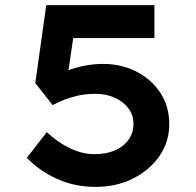

<svg xmlns="http://www.w3.org/2000/svg" viewBox="-20 -724 765 751"><path d="M354 7Q272 7 202.5 -24.5Q133 -56 85 -107L163 -207Q206 -167 254 -144Q302 -121 350 -121Q395 -121 429 -135.5Q463 -150 482.5 -177Q502 -204 502 -241Q502 -274 482.5 -300Q463 -326 429.5 -341.5Q396 -357 354 -357Q314 -357 282.5 -349.5Q251 -342 227 -332Q203 -322 186 -313L118 -399L161 -704H584V-575H237L273 -619L240 -397L193 -420Q210 -434 240.5 -446.5Q271 -459 308.5 -466.5Q346 -474 383 -474Q454 -474 512.5 -444.5Q571 -415 606.5 -362Q642 -309 642 -238Q642 -169 603.5 -113.5Q565 -58 500 -25.5Q435 7 354 7Z"/></svg>

Font: Lexend Peta SemiBold
Style: Regular
Weight: 600
Designer: Bonnie Shaver-Troup, Thomas Jockin
Foundry: Lexend
Version: Version 1.007